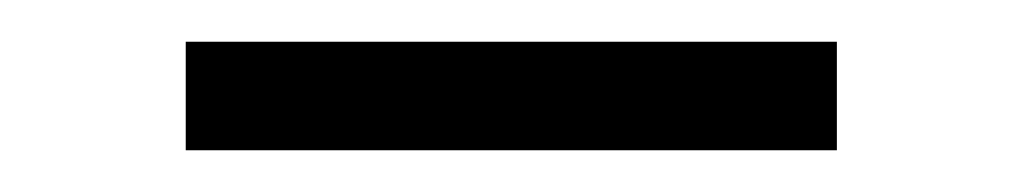

<svg xmlns="http://www.w3.org/2000/svg" viewBox="-20 -301 489 92"><path d="M69 -281V-229H381V-281Z"/></svg>

Font: Sprat
Style: Bold
Weight: 700
Designer: Ethan Nakache
Foundry: Collletttivo
Version: Version 2.000;Glyphs 3.2 (3217)